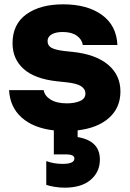

<svg xmlns="http://www.w3.org/2000/svg" viewBox="-20 -588 602 888"><path d="M194 267V157Q229 170 270 170Q324 170 324 145Q324 126 286 126H229V15Q134 4 80 -44.5Q26 -93 22 -171H182Q186 -145 214 -127.5Q242 -110 289 -110Q326 -110 350.5 -121Q375 -132 375 -155Q375 -177 354 -190Q333 -203 282 -208L244 -212Q141 -223 89.5 -269Q38 -315 38 -388Q38 -476 102 -522Q166 -568 272 -568Q384 -568 451.5 -519Q519 -470 523 -380H363Q359 -406 335 -423Q311 -440 270 -440Q238 -440 219 -429Q200 -418 200 -398Q200 -377 218 -367Q236 -357 278 -352L316 -348Q422 -337 479.5 -289Q537 -241 537 -165Q537 -90 484.5 -43Q432 4 339 15V46Q442 63 442 150Q442 207 399.5 243.5Q357 280 279 280Q256 280 232 276Q208 272 194 267Z"/></svg>

Font: Sora-SIA ExtraBold
Style: Regular
Weight: 800
Designer: Jonathan Barnbrook, Julián Moncada
Foundry: Barnbrook Fonts
Version: Version 2.000